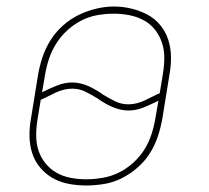

<svg xmlns="http://www.w3.org/2000/svg" viewBox="-20 -561 640 589"><path d="M244 8Q217 8 190.5 3Q164 -2 142 -14.5Q120 -27 103.5 -46.5Q87 -66 79 -90.5Q71 -115 70.5 -142.5Q70 -170 75 -197L97 -333Q102 -361 111 -387.5Q120 -414 135.5 -438.5Q151 -463 173.5 -483Q196 -503 222 -515.5Q248 -528 275.5 -534.5Q303 -541 330 -541Q357 -541 383.5 -534.5Q410 -528 432.5 -516Q455 -504 471.5 -484Q488 -464 496 -439.5Q504 -415 504.5 -388Q505 -361 500 -333L478 -197Q473 -169 464 -142Q455 -115 439.5 -90.5Q424 -66 401.5 -46.5Q379 -27 353 -14Q327 -1 299 3.5Q271 8 244 8ZM374 -241Q386 -241 398.5 -244Q411 -247 423 -252.5Q435 -258 446.5 -264Q458 -270 470 -275L480 -336Q484 -361 484 -385Q484 -409 476.5 -431Q469 -453 455 -470.5Q441 -488 420.5 -499Q400 -510 376.5 -514.5Q353 -519 329 -519Q329 -519 329 -519Q329 -519 329 -519Q304 -519 278.5 -514.5Q253 -510 229.5 -498Q206 -486 186 -467.5Q166 -449 152 -426.5Q138 -404 130 -379.5Q122 -355 118 -330L109 -278Q131 -289 154.5 -298.5Q178 -308 202 -308Q214 -308 227 -305Q240 -302 251 -297Q262 -292 272.5 -286Q283 -280 293 -273Q293 -273 293.5 -273Q294 -273 294 -273Q294 -273 294 -273Q294 -273 294 -273Q294 -273 294 -273Q294 -273 294 -273V-272Q312 -261 331.5 -251Q351 -241 374 -241ZM244 -11H245Q269 -11 295 -15.5Q321 -20 344.5 -31.5Q368 -43 388.5 -61.5Q409 -80 423 -102.5Q437 -125 445 -150Q453 -175 457 -200L466 -252Q444 -241 421 -231.5Q398 -222 374 -222Q361 -222 348.5 -225Q336 -228 324.5 -233Q313 -238 302.5 -244Q292 -250 282 -257Q282 -257 282 -257Q282 -257 282 -257Q282 -257 282 -257Q282 -257 282 -257Q282 -257 282 -257Q282 -257 282 -257L281 -258Q263 -269 243.5 -279Q224 -289 202 -289Q189 -289 176.5 -286Q164 -283 152 -277.5Q140 -272 128.5 -266Q117 -260 105 -255L95 -194Q91 -170 91 -145.5Q91 -121 98 -99.5Q105 -78 119.5 -60Q134 -42 153.5 -31Q173 -20 196.5 -15.5Q220 -11 244 -11Z"/></svg>

Font: Iosevka Curly Slab ThEx
Style: Italic
Weight: 100
Width: 7
Italic angle: -9°
Monospace: yes
Designer: Belleve Invis
Foundry: Belleve Invis
Version: Version 11.1.0; ttfautohint (v1.8.3)